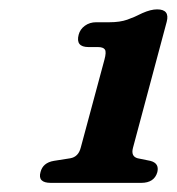

<svg xmlns="http://www.w3.org/2000/svg" viewBox="-20 -737 377 410"><path d="M169 -636.5Q141 -636.5 148 -663Q151 -674.5 161.2 -682Q171.5 -689.5 185.5 -689.5H214Q236 -689.5 251.8 -695Q267.5 -700.5 284 -709Q302 -717 315.5 -717Q343 -717 336 -690.5L264 -421.5Q259 -403 274 -399L301 -393.5Q320.5 -388.5 316 -369.5Q309.5 -346.5 281.5 -346.5H88.5Q60 -346.5 66.5 -369.5Q71.5 -389.5 95 -393.5L130 -399Q147.5 -402 152.5 -422L203 -609.5Q207.5 -626 204 -631.2Q200.5 -636.5 189 -636.5Z"/></svg>

Font: Fraunces 9pt S100 SemiBold
Style: Italic
Weight: 600
Italic angle: -16°
Version: Version 1.000; ttfautohint (v1.8.3)